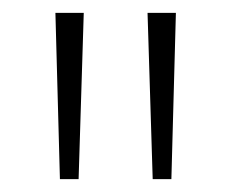

<svg xmlns="http://www.w3.org/2000/svg" viewBox="-20 -734 359 298"><path d="M110 -714H66L73 -456H102ZM253 -714H209L217 -456H246Z"/></svg>

Font: Noto Sans Condensed ExtraLight
Style: Regular
Weight: 200
Width: 3
Designer: Monotype Design Team
Foundry: Monotype Imaging Inc.
Version: Version 2.013